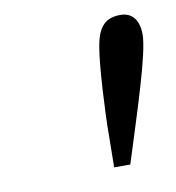

<svg xmlns="http://www.w3.org/2000/svg" viewBox="-47 -780 358 390"><g transform="rotate(-10 131.5 -584.5)"><path d="M225.3 -735.7C196.1 -735.7 178.8 -722.5 171.7 -679.2C164.7 -641 159.8 -536.8 159.9 -503.2L159 -433H192.3C224.9 -536.7 262.8 -650 262.8 -689.2C262.8 -716.5 250.6 -735.7 225.3 -735.7Z"/></g></svg>

Font: Source Serif Variable
Style: Italic
Weight: 389
Italic angle: -12°
Designer: Frank Grießhammer
Foundry: Adobe Systems Incorporated
Version: Version 3.001;hotconv 1.0.111;makeotfexe 2.5.65597